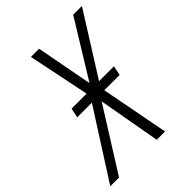

<svg xmlns="http://www.w3.org/2000/svg" viewBox="-263 -822 929 929"><g transform="rotate(-45 202.0 -357.0)"><path d="M-58 0H2L203 -320L260 0H317L250 -349H355L365 -398H263L462 -714H402L224 -424L169 -714H113L178 -398H75L65 -349H165Z"/></g></svg>

Font: Noto Sans Condensed Light
Style: Italic
Weight: 300
Width: 3
Italic angle: -12°
Designer: Monotype Design Team
Foundry: Monotype Imaging Inc.
Version: Version 2.013